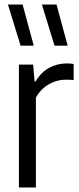

<svg xmlns="http://www.w3.org/2000/svg" viewBox="-20 -828 350 848"><path d="M63.5 0V-542.6H126.5L132.6 -468.5H137.6Q161.5 -509.5 197.7 -528.7Q233.8 -547.9 274.7 -547.9Q284.1 -547.9 292 -547.2Q299.9 -546.5 305.3 -545.3V-474Q296.5 -475.5 288.4 -475.8Q280.4 -476 270.6 -476Q244.9 -476 219.6 -466.9Q194.3 -457.8 173.1 -439.8Q151.9 -421.9 138.5 -396.2V0ZM220.8 -626.3 165 -808H229.7L278.9 -626.3ZM70.8 -626.3 15.1 -808H79.8L129 -626.3Z"/></svg>

Font: Encode Sans Condensed Thin
Style: Regular
Weight: 100
Width: 3
Designer: Multiple Designers
Foundry: Impallari Type
Version: Version 3.002